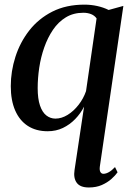

<svg xmlns="http://www.w3.org/2000/svg" viewBox="-20 -555 576 828"><path d="M410.5 163.5Q408.5 179 413 186.8Q417.5 194.5 426 194.5Q437 194.5 449.8 187.2Q462.5 180 476 165.5L487 188Q477.5 201.5 460.5 216.8Q443.5 232 419.2 242.8Q395 253.5 363 253.5Q325.5 253.5 310.8 233Q296 212.5 301.5 178L342.5 -95Q327.5 -65.5 304.2 -41.5Q281 -17.5 251.2 -3.2Q221.5 11 185.5 11Q135.5 11 100 -12Q64.5 -35 45.5 -78.5Q26.5 -122 26.5 -183.5Q26.5 -247.5 46.5 -310Q66.5 -372.5 106.2 -423.5Q146 -474.5 205.5 -504.8Q265 -535 344 -535Q372.5 -535 399.5 -529Q426.5 -523 448.5 -512L512 -529.5ZM396.5 -475.5Q388 -488 373 -494Q358 -500 339.5 -500Q296.5 -500 264 -480.2Q231.5 -460.5 208.5 -426.5Q185.5 -392.5 170.8 -350.5Q156 -308.5 149.2 -263Q142.5 -217.5 142.5 -175Q142.5 -129 152.5 -99.8Q162.5 -70.5 180 -57Q197.5 -43.5 219 -43.5Q245.5 -43.5 271.5 -59.5Q297.5 -75.5 318.8 -102.8Q340 -130 351 -162Z"/></svg>

Font: Merriweather 96pt Medium
Style: Italic
Weight: 500
Italic angle: -7.8°
Version: Version 2.101